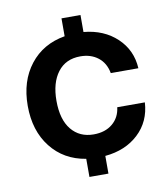

<svg xmlns="http://www.w3.org/2000/svg" viewBox="-80 -684 733 836"><g transform="rotate(-10 287.0 -265.5)"><path d="M248 85V4.9Q150.9 -10.7 94 -83.5Q37.1 -156.2 37.1 -266.1Q37.1 -375.5 93.8 -448Q150.4 -520.5 248 -537.1V-616.2H332V-541Q421.4 -532.7 478.5 -478.8Q535.6 -424.8 540 -344.2H418Q409.7 -389.6 377.9 -414.3Q346.2 -439 299.8 -439Q234.9 -439 199.5 -392.3Q164.1 -345.7 164.1 -266.1Q164.1 -183.1 200.4 -138.7Q236.8 -94.2 298.8 -94.2Q350.1 -94.2 382.3 -121.1Q414.6 -147.9 419.9 -192.9H542Q537.1 -108.9 479.7 -55.2Q422.4 -1.5 332 6.8V85Z"/></g></svg>

Font: Lumene Sans
Style: Bold
Weight: 600
Designer: Deni Anggara
Version: Version 1.003;Glyphs 3.1.2 (3151)